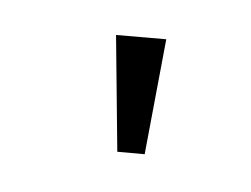

<svg xmlns="http://www.w3.org/2000/svg" viewBox="-54 -973 609 465"><g transform="rotate(-15 250.0 -740.5)"><path d="M380.9 -847.7 258.3 -592.3 195.8 -615.2 266.1 -889.2Z"/></g></svg>

Font: BIZ UDPMincho
Style: Bold
Weight: 700
Designer: TypeBank Co., Ltd.
Foundry: Morisawa Inc.
Version: Version 1.06